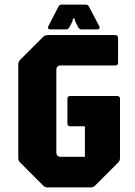

<svg xmlns="http://www.w3.org/2000/svg" viewBox="-20 -820 590 840"><path d="M188.5 0Q176.5 0 168.5 -8.5L68.5 -108.5Q60 -116.5 60 -128.5V-538.5Q60 -550 68.5 -558.5L168.5 -658.5Q176.5 -666.5 188.5 -666.5H484Q496.5 -666.5 496.5 -654V-546Q496.5 -533.5 484 -533.5H243.5Q236.5 -533.5 231.5 -528.5Q226.5 -523.5 226.5 -516.5V-151Q226.5 -144 231.5 -139Q236.5 -134 243.5 -134H351.5V-267.5H287.5Q275 -267.5 275 -280V-387.5Q275 -400 287.5 -400H492.5Q505 -400 505 -387.5V-128.5Q505 -116.5 496.5 -108.5L396.5 -8.5Q388.5 0 376.5 0ZM200 -691.5Q193.5 -691.5 191 -695.5Q188.5 -699.5 191.5 -705.5L236 -791.5Q240 -800 251 -800H354Q365 -800 369 -791.5L414 -705.5Q417.5 -699.5 414.8 -695.5Q412 -691.5 406 -691.5H335Q327.5 -691.5 321.5 -701.5L308.5 -728L306 -739H299L297.5 -728L284 -701.5Q278.5 -691.5 271 -691.5Z"/></svg>

Font: Jaro
Style: Regular
Weight: 400
Designer: Agyei Archer, Celine Hurka, Mirko Velimirović
Version: Version 1.000